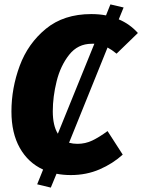

<svg xmlns="http://www.w3.org/2000/svg" viewBox="-20 -777 647 873"><path d="M469 -181 538 -74Q493 -33 433 -7Q373 19 302 19Q267 19 237 13L211 76L149 61L176 -6Q108 -37 70 -104.5Q32 -172 32 -270Q32 -376 69.5 -477.5Q107 -579 188.5 -646Q270 -713 395 -713Q431 -713 462 -707L482 -757L542 -743L520 -689Q570 -668 607 -627L510 -533Q488 -551 469 -561L294 -128Q312 -123 332 -123Q368 -123 399.5 -138Q431 -153 469 -181ZM243 -169 409 -578H397Q334 -578 294.5 -528Q255 -478 237.5 -407.5Q220 -337 220 -271Q220 -206 243 -169Z"/></svg>

Font: Trujillo ExtraBold
Style: Italic
Weight: 800
Italic angle: -8°
Designer: Fira Sans original fonts by bBox Type GmbH, Carrois Corporate GbR, & Edenspiekermann AG / Changes by Cristiano Sobral
Foundry: Fira Sans original fonts by bBox Type GmbH, Carrois Corporate GbR, & Edenspiekermann AG / Changes by Cristiano Sobral
Version: Version 4.301;July 28, 2020;FontCreator 13.0.0.2655 64-bit